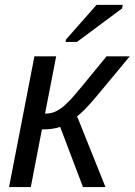

<svg xmlns="http://www.w3.org/2000/svg" viewBox="-20 -756 544 776"><path d="M119.1 -528.3H207L162.1 -296.9Q180.7 -296.9 195.6 -301.8Q210.4 -306.6 227.8 -319.3Q245.1 -332 266.8 -355.2Q288.6 -378.4 410.6 -528.3H504.4L372.6 -369.6Q317.4 -303.7 291.5 -286.1L406.2 0H315.4L223.1 -243.2Q195.3 -232.9 149.4 -232.9L104.5 0H16.6ZM245.1 -586.4 246.6 -596.2 370.1 -736.3H476.1L473.6 -722.2L291 -586.4Z"/></svg>

Font: Liberation Sans
Style: Italic
Weight: 400
Italic angle: -12°
Designer: Steve Matteson
Foundry: Ascender Corporation
Version: Version 2.1.5